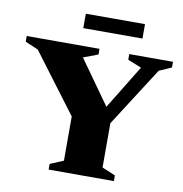

<svg xmlns="http://www.w3.org/2000/svg" viewBox="-103 -931 969 1016"><g transform="rotate(10 382.0 -423.0)"><path d="M58.5 -615.5 -11.5 -645.5V-676H379.5V-645.5L301 -616L496 -342L446 -343L613 -616L539.5 -645.5V-676H774.5V-645.5L708 -616L504.5 -298.5V-60.5L576 -30.5V0H225.5V-30.5L297 -60.5V-298ZM276 -769V-846.5H594V-769Z"/></g></svg>

Font: Newsreader 16pt 16pt ExtraBold
Style: Regular
Weight: 800
Version: Version 1.003